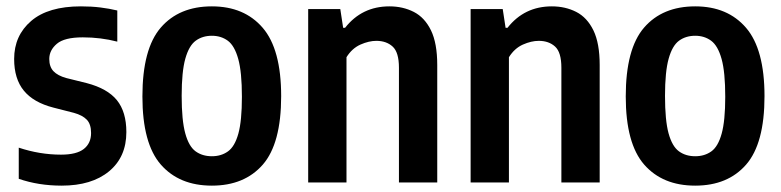

<svg xmlns="http://www.w3.org/2000/svg" viewBox="-20 -574 2456 604"><path d="M174 10Q101 10 39 -11.5V-109.5Q105 -87.5 172 -87.5Q221 -87.5 243.8 -105.5Q266.5 -123.5 266.5 -155.5Q266.5 -183.5 253 -197.5Q239.5 -211.5 212.5 -219L148 -235.5Q85.5 -251.5 55 -288.8Q24.5 -326 24.5 -388.5Q24.5 -462 78 -508Q131.5 -554 234.5 -554Q267.5 -554 295.8 -550.5Q324 -547 349 -541V-443Q297 -456.5 240.5 -456.5Q182.5 -456.5 158.8 -436.2Q135 -416 135 -388.5Q135 -364 148.2 -350Q161.5 -336 188.5 -328.5L253 -312.5Q318 -295.5 347.8 -258.8Q377.5 -222 377.5 -158.5Q377.5 -80 323 -35Q268.5 10 174 10Z M646.5 10Q544 10 486 -56.2Q428 -122.5 428 -270.5Q428 -420.5 485.8 -487.2Q543.5 -554 646.5 -554Q748.5 -554 806.5 -486.5Q864.5 -419 864.5 -271.5Q864.5 -122.5 806.8 -56.2Q749 10 646.5 10ZM646.5 -82.5Q676 -82.5 697.2 -97.8Q718.5 -113 729.8 -153.5Q741 -194 741 -269.5Q741 -347 729.5 -388.5Q718 -430 696.8 -445.8Q675.5 -461.5 646.5 -461.5Q617 -461.5 595.8 -446Q574.5 -430.5 563 -389.5Q551.5 -348.5 551.5 -272.5Q551.5 -195.5 562.8 -154.5Q574 -113.5 595.2 -98Q616.5 -82.5 646.5 -82.5Z M949.5 0V-545.5H1050.5L1059.5 -486.5H1065.5Q1118.5 -554 1205 -554Q1247.5 -554 1281.8 -536.5Q1316 -519 1335.8 -478.5Q1355.5 -438 1355.5 -369.5V0H1235V-361Q1235 -409.5 1215.2 -427.5Q1195.5 -445.5 1164 -445.5Q1140.5 -445.5 1114 -433.8Q1087.5 -422 1070 -394V0Z M1460.5 0V-545.5H1561.5L1570.5 -486.5H1576.5Q1629.5 -554 1716 -554Q1758.5 -554 1792.8 -536.5Q1827 -519 1846.8 -478.5Q1866.5 -438 1866.5 -369.5V0H1746V-361Q1746 -409.5 1726.2 -427.5Q1706.5 -445.5 1675 -445.5Q1651.5 -445.5 1625 -433.8Q1598.5 -422 1581 -394V0Z M2167 10Q2064.5 10 2006.5 -56.2Q1948.5 -122.5 1948.5 -270.5Q1948.5 -420.5 2006.2 -487.2Q2064 -554 2167 -554Q2269 -554 2327 -486.5Q2385 -419 2385 -271.5Q2385 -122.5 2327.2 -56.2Q2269.5 10 2167 10ZM2167 -82.5Q2196.5 -82.5 2217.8 -97.8Q2239 -113 2250.2 -153.5Q2261.5 -194 2261.5 -269.5Q2261.5 -347 2250 -388.5Q2238.5 -430 2217.2 -445.8Q2196 -461.5 2167 -461.5Q2137.5 -461.5 2116.2 -446Q2095 -430.5 2083.5 -389.5Q2072 -348.5 2072 -272.5Q2072 -195.5 2083.2 -154.5Q2094.5 -113.5 2115.8 -98Q2137 -82.5 2167 -82.5Z"/></svg>

Font: Encode Sans Cnd SmBold
Style: Regular
Weight: 600
Width: 3
Designer: Multiple Designers
Foundry: Impallari Type
Version: Version 3.002; ttfautohint (v1.8.3) -l 8 -r 50 -G 200 -x 14 